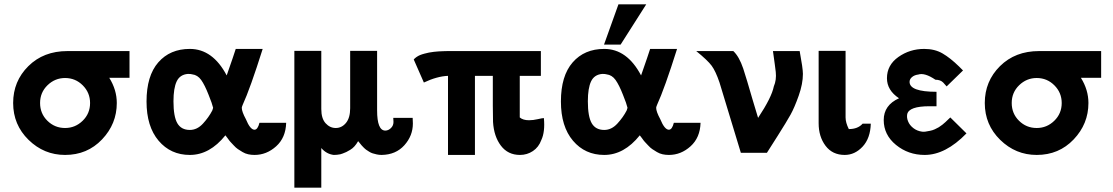

<svg xmlns="http://www.w3.org/2000/svg" viewBox="-20 -709 5167 891"><path d="M293 -472H581V-348H487Q522 -292 522 -231Q522 -134 453.5 -62Q385 10 282 10Q184 10 112.5 -60Q41 -130 41 -231Q41 -332 111.5 -402Q182 -472 293 -472ZM282 -115Q329 -115 363.5 -148.5Q398 -182 398 -231Q398 -279 364 -313Q330 -347 282 -347Q235 -347 200.5 -313.5Q166 -280 166 -231Q166 -182 200 -148.5Q234 -115 282 -115Z M660 -238Q660 -357 714.5 -419.5Q769 -482 861 -482Q967 -482 1032 -359Q1066 -456 1074 -482H1199Q1141 -298 1106 -222Q1102 -212 1102 -209Q1102 -191 1121 -156Q1141 -107 1161 -107Q1176 -107 1184 -139H1308Q1306 -70 1261.5 -30Q1217 10 1161 10Q1146 10 1132 7Q1118 4 1105.5 -3.5Q1093 -11 1084 -17Q1075 -23 1064.5 -34.5Q1054 -46 1049.5 -50.5Q1045 -55 1036 -68L1026 -81Q953 10 861 10Q772 10 716 -56Q660 -122 660 -238ZM785 -239Q785 -168 803 -137Q821 -106 861 -106Q895 -106 922 -135.5Q949 -165 965 -196Q966 -199 967.5 -203.5Q969 -208 969 -209Q965 -227 948 -269Q930 -315 913.5 -338Q897 -361 872 -364Q866 -366 852 -366Q815 -363 800 -331.5Q785 -300 785 -239Z M1346 162V-473H1471V-207V-203Q1471 -159 1491 -137Q1511 -115 1538 -115Q1566 -115 1585.5 -138.5Q1605 -162 1605 -207V-473H1730V-197Q1730 -103 1768 -103Q1782 -103 1794 -114.5Q1806 -126 1806 -143L1805 -162H1895Q1896 -151 1896 -136Q1896 -79 1856.5 -35Q1817 9 1751 10Q1739 10 1728 7.5Q1717 5 1709 2.5Q1701 0 1692.5 -5.5Q1684 -11 1679.5 -14Q1675 -17 1667.5 -24.5Q1660 -32 1658 -34.5Q1656 -37 1649.5 -45Q1643 -53 1642 -54Q1634 -40 1625 -30Q1616 -20 1605 -13.5Q1594 -7 1587 -3.5Q1580 0 1570 3.5Q1560 7 1559 7Q1544 10 1529 10Q1495 6 1471 -22V162Z M1900 -433Q1905 -439 1913 -444.5Q1921 -450 1929.5 -453.5Q1938 -457 1949.5 -460Q1961 -463 1970.5 -465Q1980 -467 1993.5 -468.5Q2007 -470 2015.5 -470.5Q2024 -471 2038 -471.5Q2052 -472 2057.5 -472Q2063 -472 2076 -472Q2089 -472 2090 -472H2490V-357H2392V-164Q2407 -151 2435 -151Q2454 -151 2475.5 -156Q2497 -161 2504 -161Q2510 -97 2492 -59Q2480 -26 2453 -8Q2426 10 2393 10Q2337 10 2304.5 -33Q2272 -76 2268 -143Q2267 -168 2267 -219V-357H2184V10H2059V-357Q2008 -355 1947 -326Z M2783 -502 2850 -689H2979L2860 -502ZM2583 -238Q2583 -357 2637.5 -419.5Q2692 -482 2784 -482Q2890 -482 2955 -359Q2989 -456 2997 -482H3122Q3064 -298 3029 -222Q3025 -212 3025 -209Q3025 -191 3044 -156Q3064 -107 3084 -107Q3099 -107 3107 -139H3231Q3229 -70 3184.5 -30Q3140 10 3084 10Q3069 10 3055 7Q3041 4 3028.5 -3.5Q3016 -11 3007 -17Q2998 -23 2987.5 -34.5Q2977 -46 2972.5 -50.5Q2968 -55 2959 -68L2949 -81Q2876 10 2784 10Q2695 10 2639 -56Q2583 -122 2583 -238ZM2708 -239Q2708 -168 2726 -137Q2744 -106 2784 -106Q2818 -106 2845 -135.5Q2872 -165 2888 -196Q2889 -199 2890.5 -203.5Q2892 -208 2892 -209Q2888 -227 2871 -269Q2853 -315 2836.5 -338Q2820 -361 2795 -364Q2789 -366 2775 -366Q2738 -363 2723 -331.5Q2708 -300 2708 -239Z M3211 -472H3383Q3410 -447 3429 -391Q3438 -364 3448 -330Q3458 -296 3472.5 -246.5Q3487 -197 3498 -162Q3561 -257 3571 -308Q3584 -338 3580 -375Q3580 -378 3575.5 -410.5Q3571 -443 3567 -472H3691Q3706 -391 3706 -366Q3706 -320 3686.5 -265Q3667 -210 3649 -177.5Q3631 -145 3589.5 -79.5Q3548 -14 3539 0H3418L3319 -326Q3301 -379 3282.5 -404Q3264 -429 3211 -472Z M3779 -137V-473H3904V-170V-164Q3904 -140 3919 -110Q3961 -110 3983 -135H4021Q4019 -67 3983 -28.5Q3947 10 3900 10Q3843 10 3811 -32.5Q3779 -75 3779 -137Z M4152 -253Q4096 -290 4096 -346Q4096 -407 4149 -444.5Q4202 -482 4269 -482Q4318 -482 4354 -461Q4390 -440 4430 -401L4449 -382L4373 -308Q4370 -311 4365 -317Q4360 -323 4357 -326Q4344 -339 4321 -339Q4271 -373 4241 -363Q4224 -361 4212.5 -351.5Q4201 -342 4201 -329Q4201 -283 4326 -283V-216H4294Q4198 -216 4190 -179Q4187 -163 4194 -146Q4201 -128 4218.5 -114.5Q4236 -101 4259 -98Q4270 -96 4296 -102Q4307 -104 4318 -109Q4329 -114 4336.5 -118.5Q4344 -123 4353.5 -130.5Q4363 -138 4367.5 -142.5Q4372 -147 4380 -154.5Q4388 -162 4390 -164L4465 -90Q4368 10 4271 10Q4195 10 4138 -36.5Q4081 -83 4081 -152Q4081 -221 4152 -253Z M4802 -472H5090V-348H4996Q5031 -292 5031 -231Q5031 -134 4962.5 -62Q4894 10 4791 10Q4693 10 4621.5 -60Q4550 -130 4550 -231Q4550 -332 4620.5 -402Q4691 -472 4802 -472ZM4791 -115Q4838 -115 4872.5 -148.5Q4907 -182 4907 -231Q4907 -279 4873 -313Q4839 -347 4791 -347Q4744 -347 4709.5 -313.5Q4675 -280 4675 -231Q4675 -182 4709 -148.5Q4743 -115 4791 -115Z"/></svg>

Font: Coval
Style: Bold
Weight: 700
Foundry: Context Ltd
Version: Version 001.000